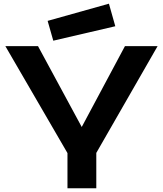

<svg xmlns="http://www.w3.org/2000/svg" viewBox="-20 -1011 875 1031"><path d="M342.3 0H497.1V-189.9L826.2 -763.2H650.9L418.9 -329.1L184.1 -763.2H8.8L342.3 -189ZM266.1 -792.5 599.1 -870.1 564.9 -991.2 235.8 -898.9Z"/></svg>

Font: Krona One
Style: Regular
Weight: 400
Designer: Yvonne Schüttler
Foundry: Yvonne Schüttler
Version: Version 1.002